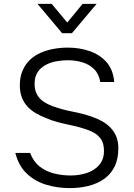

<svg xmlns="http://www.w3.org/2000/svg" viewBox="-20 -960 689 988"><path d="M340 8Q275 8 217.5 -9.5Q160 -27 118 -66.5Q76 -106 59 -173H135Q152 -128 185 -102.5Q218 -77 259.5 -67Q301 -57 343 -57Q387 -57 426 -69.5Q465 -82 490 -110.5Q515 -139 515 -183Q515 -219 501.5 -241Q488 -263 464 -276.5Q440 -290 409 -299Q378 -309 343.5 -316Q309 -323 275.5 -332Q242 -341 213 -354Q188 -364 164.5 -377.5Q141 -391 122.5 -410.5Q104 -430 93 -457.5Q82 -485 82 -521Q82 -564 96 -596.5Q110 -629 133.5 -651.5Q157 -674 188.5 -688Q220 -702 256 -708.5Q292 -715 329 -715Q388 -715 440 -697.5Q492 -680 527 -641.5Q562 -603 568 -538H496Q489 -580 464 -604.5Q439 -629 403.5 -639.5Q368 -650 329 -650Q300 -650 269.5 -644.5Q239 -639 213.5 -625Q188 -611 173 -587.5Q158 -564 158 -528Q158 -496 170.5 -473.5Q183 -451 205 -436.5Q227 -422 253 -413Q299 -396 351.5 -386Q404 -376 451 -360Q481 -350 506.5 -335.5Q532 -321 550.5 -301Q569 -281 579 -255.5Q589 -230 589 -198Q589 -141 569 -101.5Q549 -62 514 -38Q479 -14 434 -3Q389 8 340 8ZM300 -789 173 -940H246L326 -844L405 -940H477L350 -789Z"/></svg>

Font: Onest Light
Style: Regular
Weight: 300
Designer: Dmitri Voloshin, Andrey Kudryavtsev
Foundry: Dmitri Voloshin, Andrey Kudryavtsev
Version: Version 1.000;gftools[0.9.33]